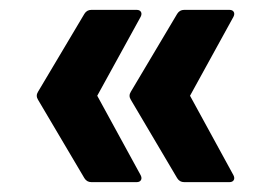

<svg xmlns="http://www.w3.org/2000/svg" viewBox="-20 -458 553 389"><path d="M353 -89Q344 -89 339 -97L245 -256Q240 -264 245 -272L339 -430Q344 -438 353 -438H445Q451 -438 453.5 -434Q456 -430 453 -424L365 -264L453 -103Q456 -97 453.5 -93Q451 -89 445 -89ZM165 -89Q156 -89 151 -97L57 -256Q52 -264 57 -272L151 -430Q156 -438 165 -438H257Q263 -438 265.5 -434Q268 -430 265 -424L177 -264L265 -103Q268 -97 265.5 -93Q263 -89 257 -89Z"/></svg>

Font: Sofia Sans
Style: Bold
Weight: 700
Designer: Botio Nikoltchev, Ani Petrova
Foundry: lettersoup
Version: Version 4.100; ttfautohint (v1.8.4.7-5d5b)